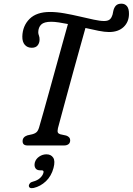

<svg xmlns="http://www.w3.org/2000/svg" viewBox="-20 -772 705 1019"><path d="M287.5 -91.5Q284 -75.5 287 -69Q290 -62.5 299.5 -59.5L331.5 -52.5Q352.5 -45 352.5 -28Q352.5 -13.5 343.5 -6.8Q334.5 0 320.5 0H126Q99 0 100 -24Q100.5 -45 125 -53.5L151.5 -59.5Q168.5 -64 176.5 -73.2Q184.5 -82.5 190 -104.5Q196.5 -127 210.5 -176.2Q224.5 -225.5 242 -289.2Q259.5 -353 278.2 -420.2Q297 -487.5 313.2 -546.5Q329.5 -605.5 340.5 -644.5Q315 -649.5 292.2 -653Q269.5 -656.5 252 -656.5Q214 -656.5 198.8 -641.8Q183.5 -627 183 -601Q183 -592 186.8 -582.8Q190.5 -573.5 190 -560.5Q189.5 -543 179.5 -530.8Q169.5 -518.5 148.5 -518.5Q125.5 -518.5 111.8 -534Q98 -549.5 98.5 -578.5Q100 -635 137 -671.8Q174 -708.5 245.5 -708.5Q281 -708.5 322 -701.2Q363 -694 403.2 -684.5Q443.5 -675 477.2 -667.8Q511 -660.5 532 -660.5Q550.5 -660.5 560.2 -667.2Q570 -674 574.5 -687Q578.5 -696 579 -702.2Q579.5 -708.5 581.5 -714.5Q585.5 -732 595.2 -742.2Q605 -752.5 624.5 -752.5Q643 -752.5 654 -739Q665 -725.5 664.5 -697.5Q664 -655 635.8 -628.5Q607.5 -602 558.5 -602Q536 -602 503.2 -608.5Q470.5 -615 433.5 -623.5Q421.5 -580.5 404.5 -519.8Q387.5 -459 369.2 -392.5Q351 -326 334.2 -264.5Q317.5 -203 305 -156.8Q292.5 -110.5 287.5 -91.5ZM193.5 132Q175 132 167.8 120.2Q160.5 108.5 165 90Q170.5 71 188.2 59Q206 47 226.5 47Q250.5 47 262.2 64.5Q274 82 264 119.5Q252.5 162.5 223.8 189.8Q195 217 159 225.5Q133.5 230.5 133 213Q134 206.5 139 200.5Q144 194.5 154.5 192Q179.5 185.5 193.2 172.2Q207 159 210.5 145Q214 132 201.5 132Z"/></svg>

Font: Fraunces 144pt S100
Style: Italic
Weight: 400
Italic angle: -16°
Version: Version 1.000; ttfautohint (v1.8.3)